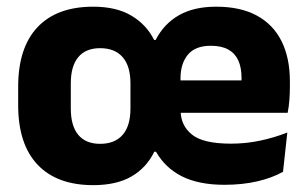

<svg xmlns="http://www.w3.org/2000/svg" viewBox="-20 -526 898 560"><path d="M252 14Q146 14 89.5 -45.8Q33 -105.5 33 -219.5V-273Q33 -387 89.5 -446.8Q146 -506.5 252 -506.5Q319 -506.5 363 -480.5Q407 -454.5 429.5 -409.5H434Q458 -456.5 501.8 -481.5Q545.5 -506.5 610.5 -506.5Q681.5 -506.5 729.2 -480.5Q777 -454.5 801.2 -405.8Q825.5 -357 825.5 -289V-272.5Q825.5 -253.5 824 -233.8Q822.5 -214 819 -197H681.5Q683 -227.5 683.8 -253.5Q684.5 -279.5 684.5 -298Q684.5 -329 675 -349.8Q665.5 -370.5 645.8 -381.5Q626 -392.5 595 -392.5Q549.5 -392.5 528 -366.5Q506.5 -340.5 506.5 -297.5V-252L507 -235V-202.5Q507 -160.5 539.5 -133.8Q572 -107 654 -107Q697.5 -107 738.8 -115.8Q780 -124.5 818 -139.5L805.5 -25Q773.5 -7 730.2 3Q687 13 634.5 13Q560 13 511 -11.5Q462 -36 435 -83.5H430Q407.5 -37 363.8 -11.5Q320 14 252 14ZM788.5 -197H441.5V-291.5H788.5ZM272 -106.5Q315 -106.5 337.8 -132.8Q360.5 -159 360.5 -209.5V-283Q360.5 -333 337.8 -359.2Q315 -385.5 272 -385.5Q230 -385.5 208.2 -359.2Q186.5 -333 186.5 -283V-209.5Q186.5 -159 208.2 -132.8Q230 -106.5 272 -106.5Z"/></svg>

Font: Anek Kannada
Style: Bold
Weight: 700
Version: Version 1.003